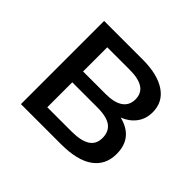

<svg xmlns="http://www.w3.org/2000/svg" viewBox="-126 -698 865 865"><g transform="rotate(45 307.0 -265.0)"><path d="M557 -146C557 -214.7 522.7 -257.7 454 -275C480.7 -285.7 501.5 -301.2 516.5 -321.5C531.5 -341.8 539 -366 539 -394C539 -437.3 521.3 -470.8 486 -494.5C450.7 -518.2 401.7 -530 339 -530H93V0H348C417.3 0 469.5 -12.7 504.5 -38C539.5 -63.3 557 -99.3 557 -146ZM187 -302V-456H331C405.7 -456 443 -430.7 443 -380C443 -354.7 433.5 -335.3 414.5 -322C395.5 -308.7 367.7 -302 331 -302ZM431 -93C411 -80.3 381 -74 341 -74H187V-233H347C386.3 -233 415.2 -226.3 433.5 -213C451.8 -199.7 461 -179.3 461 -152C461 -125.3 451 -105.7 431 -93Z"/></g></svg>

Font: Rookery
Style: Regular
Weight: 400
Designer: Ryan Kimball / Julieta Ulanovsky
Foundry: Motorola Mobility LLC.
Version: Version 1.0